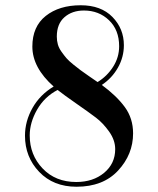

<svg xmlns="http://www.w3.org/2000/svg" viewBox="-20 -690 601 730"><path d="M287 -670Q364 -670 407.5 -625.5Q451 -581 451 -518Q451 -473 428.5 -433Q406 -393 367 -367Q423 -326 454.5 -283Q486 -240 486 -183Q486 -103 429 -41.5Q372 20 271 20Q183 20 129 -36.5Q75 -93 75 -174Q75 -229 103.5 -279.5Q132 -330 184 -361Q103 -433 103 -513Q103 -589 154 -629.5Q205 -670 287 -670ZM418 -123Q418 -157 395 -189.5Q372 -222 345 -242.5Q318 -263 270.5 -296Q223 -329 199 -348Q149 -322 121 -273Q93 -224 93 -175Q93 -101 142 -49.5Q191 2 270 2Q334 2 376 -33Q418 -68 418 -123ZM196 -551Q196 -535 200 -521Q204 -507 214 -493Q224 -479 232.5 -469Q241 -459 259 -444.5Q277 -430 286.5 -423Q296 -416 319 -400Q342 -384 351 -378Q387 -400 410 -436Q433 -472 433 -514Q433 -576 394.5 -613Q356 -650 299 -650Q254 -650 225 -624.5Q196 -599 196 -551Z"/></svg>

Font: Elsie Swash Caps
Style: Regular
Weight: 400
Designer: Alejandro Inler
Foundry: Alejandro Inler
Version: 1.001